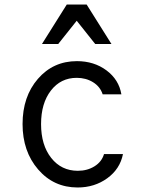

<svg xmlns="http://www.w3.org/2000/svg" viewBox="-20 -821 640 851"><path d="M441 -138H525Q512 -72 455.5 -31Q399 10 324 10Q218 10 149 -70Q80 -150 80 -271Q80 -393 148 -471.5Q216 -550 321 -550Q397 -550 452 -509Q507 -468 518 -403H435Q424 -437 392.5 -456.5Q361 -476 320 -476Q249 -476 205.5 -419.5Q162 -363 162 -271Q162 -178 207 -121Q252 -64 325 -64Q367 -64 399 -84Q431 -104 441 -138ZM166 -626 276 -801H364L474 -626H402L320 -729L238 -626Z"/></svg>

Font: CommitMono
Style: 450Regular
Weight: 450
Designer: Eigil Nikolajsen
Foundry: Eigil Nikolajsen
Version: Version 1.002